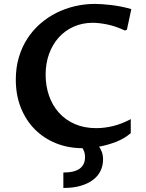

<svg xmlns="http://www.w3.org/2000/svg" viewBox="-20 -745 743 978"><path d="M646 -66.9Q613.3 -38.6 570.6 -22.2Q527.8 -5.9 484.9 2Q493.2 14.2 499 30Q504.9 45.9 504.9 67.9Q504.9 98.1 492.4 124.5Q480 150.9 454.8 170.4Q429.7 189.9 391.8 201.2Q354 212.4 302.7 212.4V133.8Q359.4 133.8 386.2 113.8Q413.1 93.8 413.1 55.7Q413.1 41.5 409.9 30.8Q406.7 20 400.4 9.8Q327.6 9.8 265.6 -15.1Q203.6 -40 158 -85.7Q112.3 -131.3 86.4 -195.8Q60.5 -260.3 60.5 -339.4Q60.5 -400.4 75.9 -452.6Q91.3 -504.9 118.9 -547.6Q146.5 -590.3 184.3 -623.5Q222.2 -656.7 266.8 -679.2Q311.5 -701.7 361.6 -713.4Q411.6 -725.1 463.4 -725.1Q480 -725.1 501.5 -723.6Q522.9 -722.2 547.4 -719.2Q571.8 -716.3 597.7 -711.2Q623.5 -706.1 648.9 -698.7L626.5 -593.8L616.7 -589.4Q568.8 -611.8 526.4 -620.4Q483.9 -628.9 452.6 -628.9Q399.4 -628.9 355.2 -609.1Q311 -589.4 279.3 -554.2Q247.6 -519 230 -470.5Q212.4 -421.9 212.4 -364.7Q212.4 -307.6 229.7 -257.8Q247.1 -208 280 -171.1Q313 -134.3 360.8 -113.3Q408.7 -92.3 470.2 -92.3Q513.2 -92.3 557.4 -103.3Q601.6 -114.3 646 -138.2Z"/></svg>

Font: Proza Libre
Style: SemiBold
Weight: 600
Designer: Jasper de Waard
Foundry: Jasper de Waard
Version: Version 1.000; ttfautohint (v1.4.1.8-43bc) -l 8 -r 50 -G 200